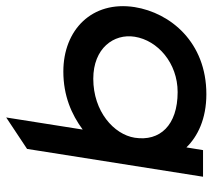

<svg xmlns="http://www.w3.org/2000/svg" viewBox="-54 -638 702 635"><g transform="rotate(-90 297.5 -320.0)"><path d="M31 0H119L128 -55C164 -18 222 11 304 11C476 11 573 -108 592 -226C614 -367 517 -462 379 -462C299 -462 237 -435 187 -398L227 -651L123 -582ZM160 -226C171 -295 247 -363 355 -363C456 -363 505 -295 494 -226C482 -150 407 -84 311 -84C201 -84 147 -143 160 -226Z"/></g></svg>

Font: Charger Pro
Style: ExBdSuExtObl
Weight: 400
Designer: Jasper
Foundry: Cannot Into Space Fonts
Version: Version 1.09